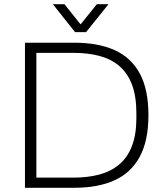

<svg xmlns="http://www.w3.org/2000/svg" viewBox="-20 -888 781 908"><path d="M98 0V-686H332Q444 -686 522 -651Q600 -616 641 -540.5Q682 -465 682 -343Q682 -223 641 -147Q600 -71 522 -35.5Q444 0 332 0ZM152 -48H328Q395 -48 449.5 -62.5Q504 -77 543.5 -110Q583 -143 604 -197.5Q625 -252 625 -331V-351Q625 -433 604 -488Q583 -543 544 -576Q505 -609 450.5 -623.5Q396 -638 328 -638H152ZM230 -868H285L376 -754H346L438 -868H493L387 -736H335Z"/></svg>

Font: Archivo SemiBold Thin
Style: Regular
Weight: 250
Version: Version 2.001